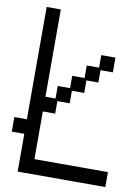

<svg xmlns="http://www.w3.org/2000/svg" viewBox="-90 -847 680 936"><g transform="rotate(10 250.0 -379.5)"><path d="M64 -159H2V-231H64V-787H134V-355H184V-417H245V-478H306V-540H367V-602H437V-529H376V-468H317V-406H256V-344H195V-282H134V-46H498V28H64Z"/></g></svg>

Font: DotGothic16
Style: Regular
Weight: 400
Designer: Fontworks Inc.
Foundry: Fontworks Inc.
Version: Version 1.100